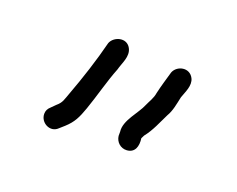

<svg xmlns="http://www.w3.org/2000/svg" viewBox="-49 -708 428 347"><g transform="rotate(20 165.0 -534.5)"><path d="M230 -477 233 -483C245.1 -498.1 251.5 -515 260 -532C266.8 -543.4 268.8 -556.6 272 -571C275.8 -582.3 284.3 -597.5 278 -610C269.2 -627.5 245.7 -622.1 240 -607C236.2 -593.7 231.2 -577.3 228 -563C226.5 -552.7 220.4 -544 217 -536C210 -518.4 187.2 -496.3 190 -475V-467C191.2 -455.9 200.4 -446.8 212.5 -447.5C228 -448.4 232.2 -461.9 230 -477ZM84 -443 93 -451C107 -463.7 112.1 -474.6 119 -494C128.2 -519.8 136.8 -553.6 147 -579C150.4 -592.5 160.6 -608.3 153 -622.5C143.9 -639.5 120.4 -632.3 115 -618C106.2 -582.8 93 -542.3 80.5 -509C75.2 -494.9 74.8 -489.2 65 -481L57 -473C52.3 -469 50 -464.2 50 -458.5C50 -441.2 71.2 -430.2 84 -443Z"/></g></svg>

Font: HoneyBee
Style: SeLit
Weight: 300
Foundry: Cannot Into Space Fonts
Version: Version 0.89